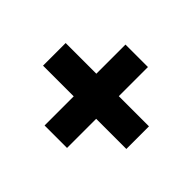

<svg xmlns="http://www.w3.org/2000/svg" viewBox="-119 -750 792 792"><g transform="rotate(-45 277.0 -354.0)"><path d="M343 -418H513V-287H343V-111H211V-287H41V-418H211V-597H343Z"/></g></svg>

Font: Noto Sans Lao SemiCondensed Black
Style: Regular
Weight: 900
Width: 4
Designer: Monotype Design Team
Foundry: Monotype Imaging Inc.
Version: Version 2.003; ttfautohint (v1.8.4.7-5d5b)